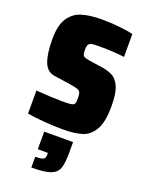

<svg xmlns="http://www.w3.org/2000/svg" viewBox="-178 -782 885 1158"><g transform="rotate(20 264.5 -203.5)"><path d="M44 -10V-158Q146 -150 209 -150Q246 -150 262.5 -151.5Q279 -153 286 -159Q292 -164 293.5 -173Q295 -182 295 -201Q295 -226 290 -236.5Q285 -247 271 -252Q257 -257 219 -263L118 -278Q68 -285 48 -336.5Q28 -388 28 -484Q28 -571 58.5 -617.5Q89 -664 141 -680Q193 -696 270 -696Q326 -696 382.5 -690Q439 -684 471 -676V-529Q401 -538 311 -538Q283 -538 269 -536.5Q255 -535 248 -530Q241 -525 238 -515.5Q235 -506 235 -490Q235 -468 238 -459Q241 -450 250.5 -445.5Q260 -441 283 -437L372 -424Q412 -417 438.5 -402.5Q465 -388 483 -349Q502 -308 502 -223Q502 -122 473 -72Q444 -22 396.5 -7Q349 8 272 8Q218 8 153.5 3Q89 -2 44 -10ZM238 180V172H173V59H358V128Q358 196 346 228.5Q334 261 295.5 275Q257 289 174 289V220Q202 220 215.5 216.5Q229 213 233.5 204.5Q238 196 238 180Z"/></g></svg>

Font: Saira Semi Condensed Black
Style: Regular
Weight: 900
Width: 4
Designer: Hector Gatti with collaboration of the Omnibus-Type team
Foundry: Omnibus-Type
Version: Version 1.001; ttfautohint (v1.8)